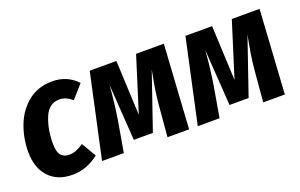

<svg xmlns="http://www.w3.org/2000/svg" viewBox="-73 -838 1789 1144"><g transform="rotate(-20 822.0 -265.5)"><path d="M459 -481 386 -398Q365 -416 346 -424Q327 -432 305 -432Q239 -432 209.5 -360.5Q180 -289 180 -198Q180 -145 198 -123.5Q216 -102 250 -102Q273 -102 293.5 -110Q314 -118 342 -136L396 -44Q319 17 228 17Q133 17 79 -41.5Q25 -100 25 -202Q25 -289 56 -368.5Q87 -448 149.5 -498Q212 -548 302 -548Q397 -548 459 -481Z M972 0H835L852 -199Q857 -252 864 -296Q871 -340 885 -412L762 -54H641L617 -411Q609 -302 592 -196L558 0H420L535 -531H704L720 -184L829 -531H1005Z M1579 0H1442L1459 -199Q1464 -252 1471 -296Q1478 -340 1492 -412L1369 -54H1248L1224 -411Q1216 -302 1199 -196L1165 0H1027L1142 -531H1311L1327 -184L1436 -531H1612Z"/></g></svg>

Font: Fira Sans Condensed
Style: Bold Italic
Weight: 700
Width: 3
Italic angle: -8°
Designer: Carrois Corporate & Edenspiekermann AG
Foundry: Carrois Corporate GbR & Edenspiekermann AG
Version: Version 4.203